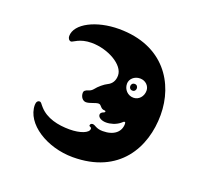

<svg xmlns="http://www.w3.org/2000/svg" viewBox="-139 -891 1278 1183"><g transform="rotate(20 500.0 -300.0)"><path d="M449 120C754 120 870 -97 870 -309C870 -516 742 -720 449 -720C301 -720 174 -656 174 -574C174 -558 184 -546 196 -546C208 -546 241 -582 319 -582C427 -582 540 -518 540 -448C540 -414 525 -390 498 -377C477 -367 446 -341 430 -320C423 -311 412 -303 401 -300C380 -294 372 -286 372 -274C372 -247 389 -226 410 -226C435 -226 467 -245 487 -245C507 -245 507 -218 535 -218C540 -218 543 -215 543 -212C543 -210 541 -207 536 -205C521 -200 515 -192 515 -183C515 -165 539 -151 569 -151C598 -151 632 -161 657 -181C668 -189 669 -194 676 -194C681 -194 682 -189 682 -182C682 -131 642 -94 568 -94C523 -94 514 -114 496 -114C487 -114 480 -108 480 -100C480 -90 495 -96 495 -82C495 -55 441 -34 372 -34C296 -34 219 -51 171 -105C155 -122 152 -133 141 -133C129 -133 120 -123 120 -103C120 21 280 120 449 120ZM609 -420C609 -452 638 -478 675 -478C710 -478 737 -452 737 -420C737 -382 710 -352 675 -352C638 -352 609 -382 609 -420ZM633 -413C633 -402 640 -391 655 -391C669 -391 676 -402 676 -413C676 -424 669 -435 655 -435C640 -435 633 -424 633 -413Z"/></g></svg>

Font: Teranoptia Furiae
Style: Regular
Weight: 400
Designer: Ariel Martín Pérez
Foundry: Tunera Type Foundry
Version: Version 1.001;FEAKit 1.0